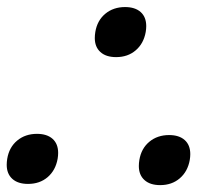

<svg xmlns="http://www.w3.org/2000/svg" viewBox="-22 -530 642 558"><path d="M381.5 -47.5Q381.5 -56 383 -65Q388.5 -98.5 412 -118Q435.5 -137.5 469.5 -137.5Q498.5 -137.5 514.8 -123Q531 -108.5 531 -82Q531 -74 529.5 -65Q523.5 -31.5 500.5 -11.8Q477.5 8 443.5 8Q414 8 397.8 -6.8Q381.5 -21.5 381.5 -47.5ZM253.5 -419.5Q253.5 -428 255 -437Q260.5 -470.5 284 -490Q307.5 -509.5 341.5 -509.5Q370.5 -509.5 386.8 -495Q403 -480.5 403 -454Q403 -446 401.5 -437Q395.5 -403.5 372.5 -383.8Q349.5 -364 315.5 -364Q286 -364 269.8 -378.8Q253.5 -393.5 253.5 -419.5ZM-2.5 -51Q-2.5 -59.5 -1 -68.5Q4.5 -102 28 -121.5Q51.5 -141 85.5 -141Q114.5 -141 130.8 -126.5Q147 -112 147 -85.5Q147 -77.5 145.5 -68.5Q139.5 -35 116.5 -15.2Q93.5 4.5 59.5 4.5Q30 4.5 13.8 -10.2Q-2.5 -25 -2.5 -51Z"/></svg>

Font: JuliaMono
Style: Bold Italic
Weight: 700
Italic angle: -9°
Monospace: yes
Designer: cormullion
Foundry: corm
Version: Version 0.057; ttfautohint (v1.8.4)